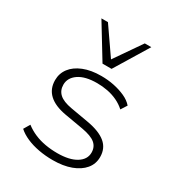

<svg xmlns="http://www.w3.org/2000/svg" viewBox="-180 -869 918 993"><g transform="rotate(30 279.0 -372.5)"><path d="M283 8Q239 8 198.5 0.5Q158 -7 125 -21.5Q92 -36 70 -56L92 -93Q118 -73 148.5 -60Q179 -47 213.5 -41Q248 -35 285 -35Q357 -35 397.5 -60Q438 -85 438 -126Q438 -160 414 -180Q390 -200 334 -210L224 -229Q156 -241 121.5 -273Q87 -305 87 -357Q87 -397 110.5 -428Q134 -459 178.5 -477Q223 -495 284 -495Q324 -495 360.5 -487.5Q397 -480 428 -466Q459 -452 478 -430L455 -394Q433 -414 405.5 -427Q378 -440 347 -446Q316 -452 284 -452Q213 -452 174.5 -425.5Q136 -399 136 -358Q136 -324 159 -303Q182 -282 233 -273L342 -254Q415 -241 451.5 -210.5Q488 -180 488 -128Q488 -87 462.5 -56.5Q437 -26 391 -9Q345 8 283 8ZM257 -553 135 -753H174L284 -594L394 -753H433L311 -553Z"/></g></svg>

Font: Nunito Sans 10pt SemiExpanded ExtraLight
Style: Regular
Weight: 250
Width: 6
Designer: Vernon Adams
Foundry: Vernon Adams
Version: Version 3.101;gftools[0.9.27]